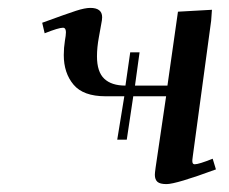

<svg xmlns="http://www.w3.org/2000/svg" viewBox="-20 -464 585 491"><path d="M87.9 -405.8Q151.9 -429.2 174.6 -436.5Q197.3 -443.8 210.9 -443.8Q241.2 -443.8 241.2 -419.9Q241.2 -413.1 238.8 -401.9L232.9 -369.1Q228 -342.8 228 -319.8Q228 -280.3 246.6 -262.7Q265.1 -245.1 300.8 -245.1L313 -330.1H336.9L325.2 -245.1H408.2L435.1 -434.1L522 -439L520 -411.1L473.1 -64.9Q471.2 -53.7 472.2 -48.8Q473.1 -43.9 478 -43.9Q488.3 -43.9 523.9 -58.1L532.2 -30.8Q430.2 6.8 405.8 6.8Q389.2 6.8 382.6 1Q376 -4.9 376 -17.1Q376 -21.5 377.9 -35.2L404.8 -217.8H320.8L304.2 -106.9H279.8L297.9 -217.8H250Q192.9 -217.8 168 -247.6Q143.1 -277.3 143.1 -323.2Q143.1 -341.8 146 -359.9L147.9 -372.1Q150.9 -393.1 141.1 -393.1Q129.9 -393.1 94.2 -378.9Z"/></svg>

Font: Dehuti Alt
Style: Bold-Italic
Weight: 700
Version: Version 1.2